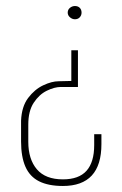

<svg xmlns="http://www.w3.org/2000/svg" viewBox="-20 -514 406 638"><path d="M239 -347V-225Q225 -225 210.5 -225Q196 -225 182 -225Q161 -225 135.5 -212.5Q110 -200 92 -172.5Q74 -145 74 -100V-43Q74 15 102.5 48.5Q131 82 189 82Q242 82 267.5 53.5Q293 25 293 -32V-68H317V-35Q317 104 189 104Q141 104 110 88.5Q79 73 64.5 40Q50 7 50 -44V-113Q52 -160 73.5 -188.5Q95 -217 123.5 -230.5Q152 -244 175 -244Q186 -244 196.5 -244.5Q207 -245 217 -245V-347ZM229 -494Q239 -494 245 -488Q251 -482 251 -472Q251 -463 245 -456.5Q239 -450 229 -450Q220 -450 212.5 -456.5Q205 -463 205 -472Q205 -482 212.5 -488Q220 -494 229 -494Z"/></svg>

Font: Alumni Sans SC Thin
Style: Regular
Weight: 100
Designer: Robert E. Leuschke
Foundry: Robert E. Leuschke
Version: Version 1.018